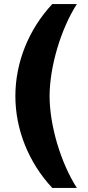

<svg xmlns="http://www.w3.org/2000/svg" viewBox="-20 -757 429 937"><path d="M235 160H355C276 37 222 -146 222 -288C222 -429 276 -614 355 -737H235C120 -614 55 -452 55 -288C55 -125 120 37 235 160Z"/></svg>

Font: Archivo Black
Style: Regular
Weight: 900
Designer: Hector Gatti
Foundry: Omnibus-Type
Version: Version 2.001